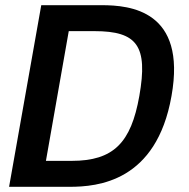

<svg xmlns="http://www.w3.org/2000/svg" viewBox="-20 -720 728 740"><path d="M15 0H248C357 0 583 -20 641 -350C700 -680 481 -700 372 -700H139ZM157 -100 245 -600H344C509 -600 551 -543 517 -350C485 -170 418 -100 256 -100Z"/></svg>

Font: Uncut Sans Semibold
Style: Italic
Weight: 600
Italic angle: -10°
Designer: Kasper Nordkvist
Foundry: Uncut Type
Version: Version 1.111;FEAKit 1.0